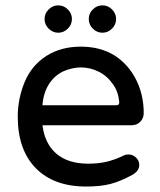

<svg xmlns="http://www.w3.org/2000/svg" viewBox="-20 -682 593 713"><path d="M45.9 -249Q45.9 -314.5 71.3 -377Q97.7 -439.5 151.9 -474.1Q206.1 -508.8 280.3 -508.8Q352.5 -508.8 406.2 -475.6Q457 -442.4 485.4 -386.2Q513.7 -330.1 513.7 -261.7Q513.7 -243.2 501 -230Q488.3 -216.8 467.8 -216.8H137.7Q146.5 -147.5 189.9 -110.8Q233.4 -74.2 307.6 -74.2Q345.7 -74.2 376.5 -81.5Q407.2 -88.9 439.5 -104.5Q446.3 -108.4 457 -108.4Q472.7 -108.4 484.9 -97.2Q497.1 -85.9 497.1 -69.3Q497.1 -46.9 470.7 -32.2Q427.7 -8.8 390.6 1Q353.5 10.7 299.8 10.7Q179.7 10.7 112.8 -57.6Q45.9 -126 45.9 -249ZM422.9 -303.7Q418.9 -342.8 399.4 -369.1Q378.9 -399.4 347.2 -415.5Q315.4 -431.6 280.3 -431.6Q249 -431.6 214.8 -417Q180.7 -400.4 160.6 -367.7Q140.6 -335 137.7 -291H411.1Q423.8 -291 422.9 -303.7ZM145.5 -611.3Q145.5 -631.8 160.6 -647Q175.8 -662.1 196.3 -662.1Q216.8 -662.1 231.9 -647Q247.1 -631.8 247.1 -611.3Q247.1 -590.8 231.9 -575.7Q216.8 -560.5 196.3 -560.5Q175.8 -560.5 160.6 -575.7Q145.5 -590.8 145.5 -611.3ZM309.6 -611.3Q309.6 -631.8 324.7 -647Q339.8 -662.1 360.4 -662.1Q380.9 -662.1 396 -647Q411.1 -631.8 411.1 -611.3Q411.1 -590.8 396 -575.7Q380.9 -560.5 360.4 -560.5Q339.8 -560.5 324.7 -575.7Q309.6 -590.8 309.6 -611.3Z"/></svg>

Font: jf-openhuninn-2.1
Style: Regular
Weight: 400
Designer: [Kosugi Maru]
Designed by MOTOYA      

[Varela Round]
Joe Prince (Latin component); Avraham Cornfeld (Hebrew component)
Foundry: justfont Co., Ltd.
Version: 2.1